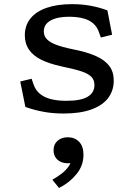

<svg xmlns="http://www.w3.org/2000/svg" viewBox="-20 -550 660 950"><path d="M105.5 -21 80.2 -146.8 136.2 -160.5 146.2 -131.8Q156 -103.7 177.3 -86Q198.7 -68.3 230.9 -59.8Q263.2 -51.3 306.7 -51.2Q378.7 -50.8 413 -70.9Q447.3 -91 447.3 -129.5Q447.3 -155 431.5 -170.5Q415.7 -186 383.3 -196.8Q351 -207.5 284.7 -221.5Q223.3 -234.7 183.3 -254.8Q143.3 -275 123.1 -304.7Q102.8 -334.3 102.8 -375.2Q102.8 -424 130.7 -458.6Q158.5 -493.2 210.9 -511.3Q263.3 -529.5 336.5 -529.5Q383.2 -529.5 426.1 -521.9Q469 -514.3 511.3 -498.8L534.7 -378.2L479 -364.5L468.5 -393.5Q455.3 -430.2 419.8 -448.5Q384.3 -466.8 324.8 -467.2Q265.8 -467.7 231.3 -449.1Q196.8 -430.5 196.8 -394.5Q196.8 -372.7 211.2 -356.8Q225.7 -341 256.1 -329.2Q286.5 -317.3 337.7 -306.8Q410.5 -292.5 454.8 -272.6Q499.2 -252.7 521 -223.4Q542.8 -194.2 542.8 -151.3Q542.8 -102.3 515.7 -65.8Q488.5 -29.2 433.2 -8.8Q377.8 11.7 295.5 11.7Q240.7 11.7 194 2.9Q147.3 -5.8 105.5 -21ZM335.3 234.7 352.3 249.7Q336.7 257.8 316.3 257.8Q295.3 257.8 279.2 250.1Q263 242.3 254 227.7Q245 213 245 193.3Q245 163.7 264.9 146.4Q284.8 129.2 315.3 129.2Q349.3 129.2 371.2 151.3Q393 173.5 393 216Q393 269.2 358.6 311.5Q324.2 353.8 272.2 380L239 339.5Q267.2 322.8 285.8 308.4Q304.5 294 317.9 275.8Q331.3 257.5 335.3 234.7Z"/></svg>

Font: Monaspace Xenon Var ExtraLight
Style: Regular
Weight: 200
Designer: Riley Cran and the Lettermatic Team
Version: Version 1.200 (Monaspace Xenon Var)